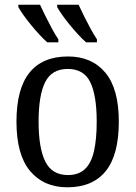

<svg xmlns="http://www.w3.org/2000/svg" viewBox="-20 -786 576 816"><path d="M266 10Q166 10 108 -59Q50 -128 50 -269Q50 -409 105.5 -477.5Q161 -546 269 -546Q370 -546 427.5 -477.5Q485 -409 485 -269Q485 -128 429.5 -59Q374 10 266 10ZM269 -42Q314 -42 341 -67.5Q368 -93 379.5 -144Q391 -195 391 -269Q391 -381 363.5 -437Q336 -493 268 -493Q200 -493 172 -437Q144 -381 144 -269Q144 -157 172.5 -99.5Q201 -42 269 -42ZM346 -606Q330 -620 312 -639.5Q294 -659 276 -681Q258 -703 244 -723Q230 -743 223 -756V-766H314Q324 -744 337.5 -717Q351 -690 365 -664Q379 -638 392 -619V-606ZM181 -606Q165 -620 147 -639.5Q129 -659 111 -681Q93 -703 79 -723Q65 -743 58 -756V-766H150Q160 -744 173.5 -717Q187 -690 201 -664Q215 -638 228 -619V-606Z"/></svg>

Font: Noto Serif SemiCondensed
Style: Regular
Weight: 400
Width: 4
Designer: Monotype Design Team
Foundry: Monotype Imaging Inc.
Version: Version 2.013